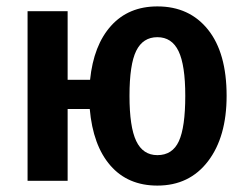

<svg xmlns="http://www.w3.org/2000/svg" viewBox="-20 -564 765 599"><path d="M471 -544Q571 -544 629 -471.5Q687 -399 687 -265Q687 -137 629 -61Q571 15 471 15Q379 15 324.5 -47.5Q270 -110 260 -224H191V0H66V-529H191V-315H261Q272 -423 326.5 -483.5Q381 -544 471 -544ZM471 -80Q518 -80 538 -123.5Q558 -167 558 -265Q558 -361 537 -404.5Q516 -448 471 -448Q426 -448 405 -405.5Q384 -363 384 -265Q384 -168 405 -124Q426 -80 471 -80Z"/></svg>

Font: Fira Sans Condensed Medium
Style: Regular
Weight: 500
Width: 3
Designer: Carrois Corporate & Edenspiekermann AG
Foundry: Carrois Corporate GbR & Edenspiekermann AG
Version: Version 4.203;PS 004.203;hotconv 1.0.88;makeotf.lib2.5.64775